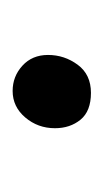

<svg xmlns="http://www.w3.org/2000/svg" viewBox="50 -626 164 304"><g transform="rotate(90 132.0 -474.0)"><path d="M124 -412Q101 -412 84 -427.5Q67 -443 67 -468Q67 -494 82.5 -515Q98 -536 127 -536Q156 -536 169.5 -519.5Q183 -503 183 -479Q183 -452 166 -432Q149 -412 124 -412Z"/></g></svg>

Font: Playpen Sans
Style: Regular
Weight: 400
Designer: Laura Meseguer, Veronika Burian, José Scaglione, Kostas Bartsokas, Vera Evstafieva, Tom Grace, Yorlmar Campos
Foundry: TypeTogether
Version: Version 2.000